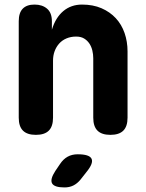

<svg xmlns="http://www.w3.org/2000/svg" viewBox="-20 -580 640 840"><path d="M212 -315V-65Q212 -27 193.5 -8.5Q175 10 137 10Q99 10 80.5 -8.5Q62 -27 62 -65V-487Q62 -524 79.5 -542Q97 -560 131 -560Q165 -560 186 -542Q207 -524 207 -487V-450Q223 -503 257 -531.5Q291 -560 339 -560Q387 -560 424 -544Q461 -528 486.5 -500.5Q512 -473 525 -435.5Q538 -398 538 -355V-65Q538 -27 519.5 -8.5Q501 10 463 10Q425 10 406.5 -8.5Q388 -27 388 -65V-325Q388 -342 384 -359Q380 -376 371 -389.5Q362 -403 348 -411.5Q334 -420 313 -420Q290 -420 271 -412Q252 -404 239 -389.5Q226 -375 219 -356Q212 -337 212 -315ZM222 168 243 137Q257 116 276 105.5Q295 95 320 95Q371 95 380.5 114.5Q390 134 358 173L332 206Q318 223 301 231.5Q284 240 262 240Q218 240 208 222.5Q198 205 222 168Z"/></svg>

Font: Maple Mono ExtraBold
Style: Regular
Weight: 800
Monospace: yes
Designer: subframe7536
Version: Version 7.000